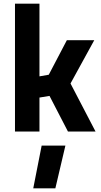

<svg xmlns="http://www.w3.org/2000/svg" viewBox="-20 -720 555 1051"><path d="M62 0V-700H196V-302L247 -311L346 -500H496L366 -263L503 0H352L251 -195L196 -186V0ZM162 311 208 77H338L283 311Z"/></svg>

Font: Titillium Web
Style: Bold
Weight: 700
Designer: Mohamed Gaber, Accademia di Belle Arti di Urbino
Foundry: Kief Type Foundry, Accademia di Belle Arti di Urbino
Version: Version 3.000